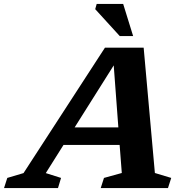

<svg xmlns="http://www.w3.org/2000/svg" viewBox="-84 -955 948 975"><path d="M702.5 -76.5 785.5 -51.5 769 0H427.5L444 -51.5L534.5 -76.5L523.5 -219H238.5L148.5 -76L226 -51.5L210.5 0H-63.5L-47 -51.5L35.5 -76L449 -713H645.5ZM295 -308H517L493.5 -623ZM592 -772H524L399.5 -908.5L407 -935H541.5Z"/></svg>

Font: Newsreader 6pt SemiBold
Style: Italic
Weight: 600
Italic angle: -17°
Designer: Hugues Gentile
Foundry: Production Type
Version: Version 1.003; ttfautohint (v1.8.3)